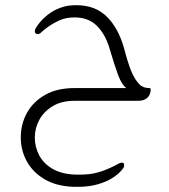

<svg xmlns="http://www.w3.org/2000/svg" viewBox="-20 -388 650 739"><path d="M114 142Q114 178 131 210Q148 242 182.5 262Q217 282 269 284Q297 285 321 282.5Q345 280 372 271Q404 260 438 241Q444 238 449 238Q458 238 458 247Q458 256 453 261Q443 275 425 288.5Q407 302 388 310Q360 322 331.5 327Q303 332 264 331Q198 329 152.5 302.5Q107 276 83.5 233.5Q60 191 60 141Q60 89 84 46Q108 3 154 -23Q200 -49 266 -49H466Q448 -63 434.5 -99.5Q421 -136 403 -197Q387 -254 354 -287.5Q321 -321 267 -321Q234 -321 208.5 -309.5Q183 -298 160 -281Q154 -277 148 -271.5Q142 -266 136 -261Q132 -258 129.5 -257.5Q127 -257 125 -257Q114 -257 114 -268Q114 -273 116 -276.5Q118 -280 119 -282Q131 -301 147 -316.5Q163 -332 179 -342Q199 -354 221 -361Q243 -368 274 -368Q346 -368 390.5 -324.5Q435 -281 457 -204Q471 -150 484 -117Q497 -84 516 -64Q530 -49 555 -49Q560 -49 560 -44Q560 -24 547.5 -12Q535 0 512 0H266Q217 0 183 20.5Q149 41 131.5 73Q114 105 114 142Z"/></svg>

Font: Zain Light
Style: Regular
Weight: 300
Designer: Zain,Boutros
Foundry: Mobile Telecommunications Company (Zain), 2024
Version: Version 1.51; ttfautohint (v1.8.4)